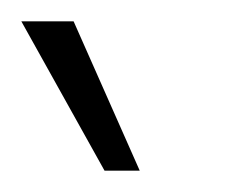

<svg xmlns="http://www.w3.org/2000/svg" viewBox="-30 -954 220 180"><path d="M68 -794 -10 -934H39L101 -794Z"/></svg>

Font: Tomorrow ExtraLight
Style: Italic
Weight: 275
Italic angle: -10°
Designer: Tony de Marco, Monica Rizzolli
Foundry: Just in Type
Version: Version 2.002